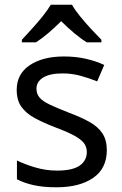

<svg xmlns="http://www.w3.org/2000/svg" viewBox="-20 -786 519 816"><path d="M434 -148Q434 -70 376 -30Q318 10 220 10Q164 10 123.5 1Q83 -8 52 -24V-104Q84 -88 129.5 -74.5Q175 -61 222 -61Q289 -61 319 -82.5Q349 -104 349 -140Q349 -160 338 -176Q327 -192 298.5 -208Q270 -224 217 -244Q165 -264 128 -284Q91 -304 71 -332Q51 -360 51 -404Q51 -472 106.5 -509Q162 -546 252 -546Q301 -546 343.5 -536.5Q386 -527 423 -510L393 -440Q359 -454 322 -464Q285 -474 246 -474Q192 -474 163.5 -456.5Q135 -439 135 -409Q135 -387 148 -371.5Q161 -356 191.5 -341.5Q222 -327 273 -307Q324 -288 360 -268Q396 -248 415 -219.5Q434 -191 434 -148ZM286 -766Q298 -744 320.5 -716.5Q343 -689 367.5 -662.5Q392 -636 411 -617V-606H349Q323 -622 295 -645.5Q267 -669 240 -696Q213 -669 186 -646Q159 -623 133 -606H73V-617Q91 -637 115 -663Q139 -689 161 -716.5Q183 -744 196 -766Z"/></svg>

Font: Noto IKEA Arabic
Style: Regular
Weight: 400
Designer: Monotype Design Team
Foundry: Monotype Imaging Inc.
Version: Version 1.200